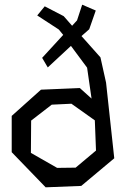

<svg xmlns="http://www.w3.org/2000/svg" viewBox="-20 -782 558 820"><path d="M390 -139 385 -268 285 -339 201 -335 113 -267 112 -129 224 -65 303 -66ZM468 -106 327 12 175 18 30 -132V-287L155 -399L321 -406L371 -361L352 -493L283 -586L184 -494L160 -535L250 -633L231 -656L139 -716L171 -755L252 -713L288 -672L309 -695L331 -762L389 -737L361 -657L328 -628L409 -537L433 -429Z"/></svg>

Font: Underdog
Style: Regular
Weight: 400
Designer: Sergey Steblina
Foundry: Sergey Steblina, Jovanny Lemonad
Version: Version 1.001; ttfautohint (v0.9)